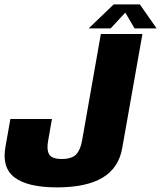

<svg xmlns="http://www.w3.org/2000/svg" viewBox="-28 -826 715 852"><path d="M224.5 5.5Q95.5 5.5 37.2 -38.2Q-21 -82 -3.5 -176L18 -298H202.5L186 -204Q178 -163 189.8 -141.8Q201.5 -120.5 246 -120.5Q290 -120.5 309.5 -140.5Q329 -160.5 336 -201L419.5 -675H604L514.5 -169.5Q499 -80.5 427 -37.5Q355 5.5 224.5 5.5ZM365.5 -700 476.5 -806.5H592.5L667 -700H569L528 -770L463 -700Z"/></svg>

Font: Anybody ExtraBold
Style: Italic
Weight: 800
Italic angle: -10°
Designer: Tyler Finck
Foundry: Etcetera Type Company
Version: Version 1.010; ttfautohint (v1.8.3) -l 8 -r 50 -G 200 -x 14 